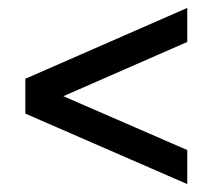

<svg xmlns="http://www.w3.org/2000/svg" viewBox="-20 -543 537 485"><path d="M453 -78 44 -256V-344L453 -523V-437L140 -300L453 -164Z"/></svg>

Font: Georama Medium
Style: Regular
Weight: 500
Designer: Jean-Baptiste Levee
Foundry: Production Type
Version: Version 1.000